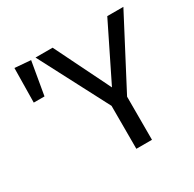

<svg xmlns="http://www.w3.org/2000/svg" viewBox="-153 -859 1033 1022"><g transform="rotate(-30 363.5 -348.5)"><path d="M500 -265V0H404V-264L182 -689H287L455 -348L623 -689H722ZM155 -689 120 -486H54L57 -697Z"/></g></svg>

Font: FiraGO
Style: Regular
Weight: 400
Designer: bBox Type
Foundry: bBox Type GmbH
Version: Version 1.001;April 20, 2020;FontCreator 12.0.0.2555 64-bit